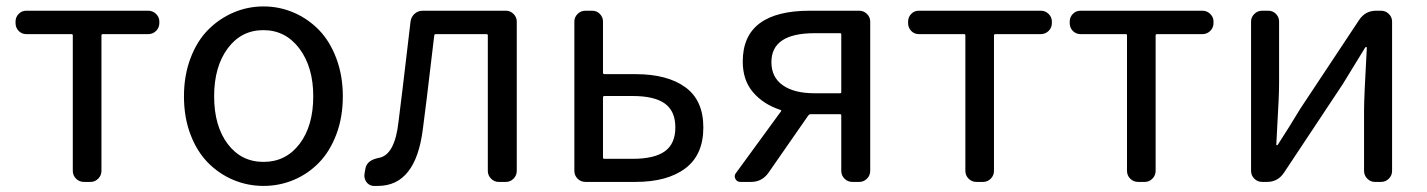

<svg xmlns="http://www.w3.org/2000/svg" viewBox="-20 -577 4527 609"><path d="M246.1 0Q231.4 0 221.2 -10.3Q210.9 -20.5 210.9 -35.2V-464.8Q210.9 -468.8 207 -468.8H63.5Q48.8 -468.8 39.1 -479Q29.3 -489.3 29.3 -503.9V-508.8Q29.3 -522.5 39.1 -532.7Q48.8 -543 63.5 -543H450.2Q464.8 -543 475.1 -532.7Q485.4 -522.5 485.4 -508.8V-503.9Q485.4 -489.3 475.1 -479Q464.8 -468.8 450.2 -468.8H306.6Q301.8 -468.8 301.8 -464.8V-35.2Q301.8 -20.5 291.5 -10.3Q281.2 0 267.6 0Z M563.5 -271.5Q563.5 -336.9 584 -391.6Q604.5 -446.3 639.6 -481.9Q674.8 -517.6 720.2 -537.1Q765.6 -556.6 815.9 -556.6Q866.2 -556.6 911.6 -537.1Q957 -517.6 991.7 -481.9Q1026.4 -446.3 1046.9 -391.6Q1067.4 -336.9 1067.4 -271.5Q1067.4 -205.1 1046.9 -150.9Q1026.4 -96.7 991.7 -61Q957 -25.4 911.6 -6.3Q866.2 12.7 815.9 12.7Q765.6 12.7 720.2 -6.3Q674.8 -25.4 639.6 -61Q604.5 -96.7 584 -150.9Q563.5 -205.1 563.5 -271.5ZM973.6 -271.5Q973.6 -364.3 929.7 -422.9Q885.7 -481.4 815.4 -481.4Q745.1 -481.4 702.1 -423.3Q659.2 -365.2 659.2 -271.5Q659.2 -177.7 702.1 -120.6Q745.1 -63.5 815.9 -63.5Q886.7 -63.5 930.2 -120.6Q973.6 -177.7 973.6 -271.5Z M1178.7 12.7Q1170.9 12.7 1163.1 12.7Q1148.4 10.7 1140.6 -2Q1135.7 -10.7 1135.7 -20.5Q1135.7 -24.4 1136.7 -29.3L1139.6 -44.9Q1145.5 -69.3 1181.6 -76.2Q1232.4 -85 1244.1 -191.4Q1252 -251 1282.2 -508.8Q1284.2 -523.4 1294.9 -533.2Q1305.7 -543 1321.3 -543H1585Q1598.6 -543 1608.9 -532.7Q1619.1 -522.5 1619.1 -508.8V-35.2Q1619.1 -20.5 1608.9 -10.3Q1598.6 0 1585 0H1561.5Q1547.9 0 1537.6 -10.3Q1527.3 -20.5 1527.3 -35.2V-464.8Q1527.3 -468.8 1522.5 -468.8H1362.3Q1358.4 -468.8 1357.4 -464.8Q1328.1 -215.8 1321.3 -168Q1298.8 12.7 1178.7 12.7Z M1836.9 0Q1822.3 0 1812 -10.3Q1801.8 -20.5 1801.8 -35.2V-508.8Q1801.8 -522.5 1812 -532.7Q1822.3 -543 1836.9 -543H1858.4Q1873 -543 1882.8 -532.7Q1892.6 -522.5 1892.6 -508.8V-346.7Q1892.6 -341.8 1897.5 -341.8H1996.1Q2096.7 -341.8 2153.8 -300.3Q2210.9 -258.8 2210.9 -172.9Q2210.9 -85.9 2153.8 -43Q2096.7 0 1996.1 0ZM1892.6 -77.1Q1892.6 -73.2 1897.5 -73.2H1986.3Q2055.7 -73.2 2088.9 -97.2Q2122.1 -121.1 2122.1 -172.9Q2122.1 -224.6 2088.9 -248.5Q2055.7 -272.5 1986.3 -272.5H1897.5Q1892.6 -272.5 1892.6 -267.6Z M2644.5 -281.2Q2648.4 -281.2 2648.4 -285.2V-467.8Q2648.4 -471.7 2644.5 -471.7H2563.5Q2426.8 -471.7 2426.8 -379.9Q2426.8 -332 2462.9 -306.6Q2499 -281.2 2563.5 -281.2ZM2548.8 -543H2705.1Q2719.7 -543 2730 -532.7Q2740.2 -522.5 2740.2 -508.8V-35.2Q2740.2 -20.5 2730 -10.3Q2719.7 0 2705.1 0H2683.6Q2668.9 0 2658.7 -10.3Q2648.4 -20.5 2648.4 -35.2V-210.9Q2648.4 -214.8 2644.5 -214.8H2550.8Q2546.9 -214.8 2543.9 -210.9L2417 -28.3Q2396.5 0 2362.3 0H2328.1Q2317.4 0 2312.5 -9.8Q2310.5 -13.7 2310.5 -17.6Q2310.5 -23.4 2314.5 -28.3L2457 -223.6Q2460 -226.6 2455.1 -228.5Q2401.4 -246.1 2368.7 -284.2Q2335.9 -322.3 2335.9 -381.8Q2335.9 -543 2548.8 -543Z M3077.1 0Q3062.5 0 3052.2 -10.3Q3042 -20.5 3042 -35.2V-464.8Q3042 -468.8 3038.1 -468.8H2894.5Q2879.9 -468.8 2870.1 -479Q2860.4 -489.3 2860.4 -503.9V-508.8Q2860.4 -522.5 2870.1 -532.7Q2879.9 -543 2894.5 -543H3281.2Q3295.9 -543 3306.2 -532.7Q3316.4 -522.5 3316.4 -508.8V-503.9Q3316.4 -489.3 3306.2 -479Q3295.9 -468.8 3281.2 -468.8H3137.7Q3132.8 -468.8 3132.8 -464.8V-35.2Q3132.8 -20.5 3122.6 -10.3Q3112.3 0 3098.6 0Z M3589.8 0Q3575.2 0 3564.9 -10.3Q3554.7 -20.5 3554.7 -35.2V-464.8Q3554.7 -468.8 3550.8 -468.8H3407.2Q3392.6 -468.8 3382.8 -479Q3373 -489.3 3373 -503.9V-508.8Q3373 -522.5 3382.8 -532.7Q3392.6 -543 3407.2 -543H3793.9Q3808.6 -543 3818.8 -532.7Q3829.1 -522.5 3829.1 -508.8V-503.9Q3829.1 -489.3 3818.8 -479Q3808.6 -468.8 3793.9 -468.8H3650.4Q3645.5 -468.8 3645.5 -464.8V-35.2Q3645.5 -20.5 3635.3 -10.3Q3625 0 3611.3 0Z M3983.4 0Q3968.8 0 3958.5 -10.3Q3948.2 -20.5 3948.2 -35.2V-508.8Q3948.2 -522.5 3958.5 -532.7Q3968.8 -543 3983.4 -543H4002.9Q4017.6 -543 4027.3 -532.7Q4037.1 -522.5 4037.1 -508.8V-316.4Q4037.1 -291 4035.6 -258.3Q4034.2 -225.6 4031.7 -184.1Q4029.3 -142.6 4028.3 -118.2Q4028.3 -116.2 4030.3 -116.2Q4032.2 -116.2 4033.2 -118.2Q4069.3 -173.8 4104.5 -232.4L4291 -513.7Q4310.5 -543 4344.7 -543H4360.4Q4375 -543 4385.3 -532.7Q4395.5 -522.5 4395.5 -508.8V-35.2Q4395.5 -20.5 4385.3 -10.3Q4375 0 4360.4 0H4340.8Q4327.1 0 4316.9 -10.3Q4306.6 -20.5 4306.6 -35.2V-226.6Q4306.6 -268.6 4315.4 -425.8Q4315.4 -427.7 4313.5 -427.7Q4311.5 -427.7 4310.5 -426.8Q4253.9 -334 4239.3 -310.5L4052.7 -29.3Q4033.2 0 3999 0Z"/></svg>

Font: Gen Jyuu GothicL Regular
Style: Regular
Weight: 400
Designer: [Source Han Sans]
Ryoko NISHIZUKA  (kana & ideographs); Paul D. Hunt (Latin, Greek & Cyrillic); Wenlong ZHANG  (bopomofo
Version: Version 1.002.20150607